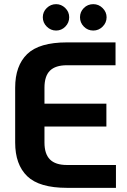

<svg xmlns="http://www.w3.org/2000/svg" viewBox="-20 -904 613 924"><path d="M53 -218V-482Q53 -588 111 -644Q169 -700 302 -700H536V-590H302Q247 -590 220.5 -564Q194 -538 194 -482V-405H492V-295H194V-218Q194 -163 220.5 -136.5Q247 -110 302 -110H538V0H302Q169 0 111 -56Q53 -112 53 -218ZM186 -821Q186 -847 205 -865.5Q224 -884 250 -884Q275 -884 294 -865.5Q313 -847 313 -821Q313 -795 294.5 -776Q276 -757 250 -757Q224 -757 205 -776Q186 -795 186 -821ZM365 -821Q365 -847 383.5 -865.5Q402 -884 429 -884Q455 -884 474 -865Q493 -846 493 -821Q493 -795 474 -776Q455 -757 429 -757Q402 -757 383.5 -776Q365 -795 365 -821Z"/></svg>

Font: KoHo
Style: Bold
Weight: 700
Designer: Cadson Demak & Katatrad Team
Foundry: Cadson Demak Co.,Ltd.
Version: Version 1.000; ttfautohint (v1.6)